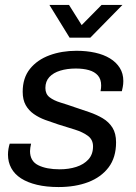

<svg xmlns="http://www.w3.org/2000/svg" viewBox="-20 -743 550 775"><path d="M216.4 12Q167.4 12 129.3 2.9Q91.2 -6.2 65 -23Q38.8 -39.9 25.5 -64.4Q12.2 -89 12.2 -119Q12.2 -130.6 14.2 -142.3Q16.2 -153.9 19.2 -163.2H105.5Q103.6 -155 102.4 -147Q101.2 -138.9 101.2 -133.2Q101.2 -92.7 134.2 -76.2Q167.3 -59.6 221.1 -59.6Q257.4 -59.6 287.8 -69.3Q318.2 -79 336.8 -99.4Q355.5 -119.9 355.5 -152.1Q355.5 -179.3 334.9 -194.6Q314.2 -209.9 281.9 -220Q249.6 -230.2 214.3 -241Q188.1 -249.5 162.4 -259Q136.7 -268.5 116.3 -282.9Q95.8 -297.2 83.7 -318.8Q71.6 -340.4 71.6 -372.5Q71.6 -428.6 101 -465.1Q130.4 -501.6 179.7 -519.8Q229 -538 288.6 -538Q329.2 -538 363.8 -530.4Q398.4 -522.8 423.8 -507.3Q449.2 -491.8 463.5 -469Q477.8 -446.3 477.8 -416Q477.8 -403.2 475.5 -391.8Q473.2 -380.4 471.8 -374.8H385.8Q387.3 -381.6 387.8 -387.4Q388.3 -393.3 388.3 -398.1Q388.3 -423.4 375.1 -438.4Q361.9 -453.4 339 -459.9Q316.1 -466.4 286.1 -466.4Q251.1 -466.4 223.3 -457.9Q195.4 -449.4 179.3 -432.1Q163.2 -414.7 163.2 -387.8Q163.2 -363.5 180.1 -350.4Q197.1 -337.3 224.1 -329.1Q251.1 -320.9 282.4 -309.9Q311.8 -300 340.9 -290.1Q370 -280.1 394.6 -265.6Q419.2 -251 433.9 -227.8Q448.5 -204.5 448.5 -168.6Q448.5 -107.3 418.4 -67.5Q388.2 -27.7 336.1 -7.8Q284.1 12 216.4 12ZM474.1 -723 344.6 -591H260.9L179.5 -723H258.6L326.8 -614.4H282.7L389.9 -723Z"/></svg>

Font: Archivo Variable SemiBold
Style: Italic
Weight: 600
Italic angle: -10°
Designer: Hector Gatti
Foundry: Omnibus-Type
Version: Version 2.001